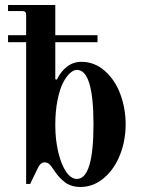

<svg xmlns="http://www.w3.org/2000/svg" viewBox="-20 -732 568 764"><path d="M200 -234C200 -271.3 203 -304.7 209 -334C215 -363.3 222.3 -386.3 231 -403C239.7 -419.7 248.8 -432.3 258.5 -441C268.2 -449.7 277.3 -454 286 -454C330 -454 352 -381.7 352 -237C352 -92.3 330 -20 286 -20C270.7 -20 256.5 -29.3 243.5 -48C230.5 -66.7 220 -92.7 212 -126C204 -159.3 200 -195.3 200 -234ZM12 -564H84V0H100L128 -58C136 -76.7 145.7 -86 157 -86C164.3 -86 170.7 -83.7 176 -79C181.3 -74.3 188 -65.7 196 -53C208.7 -33.7 223.2 -18 239.5 -6C255.8 6 276 12 300 12C334.7 12 366 0 394 -24C422 -48 443.3 -79 458 -117C472.7 -155 480 -195 480 -237C480 -279 473 -319 459 -357C445 -395 424.3 -426 397 -450C369.7 -474 338.7 -486 304 -486C282.7 -486 263.7 -479.7 247 -467C230.3 -454.3 216.7 -437 206 -415L200 -417V-564H368V-592H200V-712H12V-688H68C74 -688 78.2 -686.8 80.5 -684.5C82.8 -682.2 84 -678 84 -672V-592H12Z"/></svg>

Font: Km Standard TT
Style: Bold
Weight: 700
Designer: Alexey Kryukov <alexios@thessalonica.org.ru>
Version: Version 2.0.2